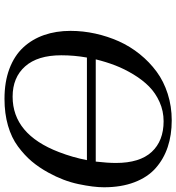

<svg xmlns="http://www.w3.org/2000/svg" viewBox="14 -760 762 829"><g transform="rotate(90 394.5 -346.0)"><path d="M113.8 -270Q113.8 -323.7 125.5 -377Q137.2 -430.2 158.9 -478.8Q180.7 -527.3 214.4 -569.1Q248 -610.8 289.8 -641.6Q331.5 -672.4 385.7 -689.7Q439.9 -707 500 -707Q563.5 -707 615.2 -689.7Q667 -672.4 706.3 -637.7Q745.6 -603 767.3 -546.1Q789.1 -489.3 789.1 -414.1Q789.1 -369.6 775.4 -304.4Q761.7 -239.3 726.1 -174.8Q703.6 -133.8 677.2 -102.5Q650.9 -71.3 613 -43.2Q575.2 -15.1 522.9 0Q470.7 15.1 407.2 15.1Q334 15.1 277.6 -6.1Q221.2 -27.3 185.5 -65.7Q149.9 -104 131.8 -155.8Q113.8 -207.5 113.8 -270ZM219.2 -230Q219.2 -127.9 267.1 -74Q314.9 -20 397.9 -20Q560.5 -20 637.2 -220.2Q660.2 -279.8 671.9 -340.8H229Q219.2 -286.6 219.2 -230ZM236.8 -378.9H678.2Q684.1 -430.2 684.1 -465.8Q684.1 -568.8 636.5 -620.4Q588.9 -671.9 503.9 -671.9Q460 -671.9 421.1 -654.5Q382.3 -637.2 354 -609.1Q325.7 -581.1 302 -542Q278.3 -502.9 262.9 -463.1Q247.6 -423.3 236.8 -378.9Z"/></g></svg>

Font: Linguistics Pro
Style: Italic
Weight: 400
Italic angle: -12°
Designer: Stefan Peev, Context Ltd
Foundry: Stefan Peev, Context Ltd
Version: Version 001.000